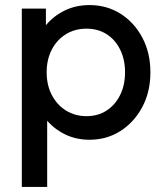

<svg xmlns="http://www.w3.org/2000/svg" viewBox="-20 -537 651 757"><path d="M333 14Q279 14 235 -8Q191 -30 161 -67Q131 -104 118 -149V-355Q131 -401 161 -437.5Q191 -474 235 -495.5Q279 -517 333 -517Q401 -517 455 -483Q509 -449 541 -389Q573 -329 573 -252Q573 -175 541 -115Q509 -55 455 -20.5Q401 14 333 14ZM66 200V-503H161V-336L141 -252L166 -168V200ZM321 -79Q366 -79 400 -101Q434 -123 453.5 -162Q473 -201 473 -252Q473 -303 453.5 -342Q434 -381 400 -402.5Q366 -424 321 -424Q276 -424 240.5 -402.5Q205 -381 184.5 -342Q164 -303 164 -252Q164 -201 184.5 -162Q205 -123 240.5 -101Q276 -79 321 -79Z"/></svg>

Font: Fustat SemiBold
Style: Regular
Weight: 600
Designer: Mohamed Gaber, Khaled Hosny, Laura Garcia Mut
Foundry: Kief Type Foundry, Alif Type Foundry, Hard Type Foundry
Version: Version 1.007